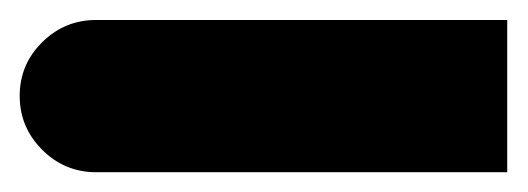

<svg xmlns="http://www.w3.org/2000/svg" viewBox="-97 -174 533 194"><path d="M0 -153.8Q-31.7 -153.8 -54.4 -131.3Q-77.1 -108.9 -77.1 -77.1Q-77.1 -45.4 -54.4 -22.7Q-31.7 0 0 0H415.5V-153.8Z"/></svg>

Font: Estedad-VF-FD Black
Style: Regular
Weight: 900
Designer: Amin Abedi
Version: Version 4.000